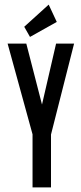

<svg xmlns="http://www.w3.org/2000/svg" viewBox="-20 -812 353 832"><path d="M110 -652 226 -717 191 -792 85 -696ZM121 0H201V-229L301 -623H223L162 -359L94 -623H13L121 -230Z"/></svg>

Font: Inconsolata ExtraCondensed
Style: Bold
Weight: 700
Width: 2
Monospace: yes
Designer: Raph Levien, Cyreal, Brenton Simpson
Foundry: Raph Levien, Cyreal, Google
Version: Version 3.100